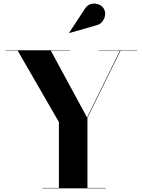

<svg xmlns="http://www.w3.org/2000/svg" viewBox="-20 -1023 774 1043"><path d="M210 0V-2H300V-360L76 -748H10V-750H360V-748H256L453 -384.5L631.5 -748H515V-750H725V-748H634.5L455 -383V-2H555V0ZM356.5 -843.5 355.5 -845 438 -970.5Q452 -995 473 -1000.8Q494 -1006.5 513.5 -999.8Q533 -993 542 -979Q553 -963 551 -942.5Q549 -922 535.5 -905.2Q522 -888.5 498 -884Z"/></svg>

Font: Bodoni Moda 96pt
Style: Bold
Weight: 700
Version: Version 2.005